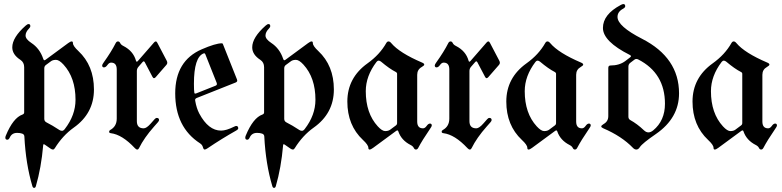

<svg xmlns="http://www.w3.org/2000/svg" viewBox="-20 -727 3855 946"><path d="M6.3 -48.8Q6.3 -53.2 8.8 -59.1Q44.9 -146.5 90.8 -162.6Q99.1 -165.5 99.1 -173.3V-396Q99.1 -419.9 80.6 -432.1Q40.5 -458 40.5 -493.7Q40.5 -542.5 106.9 -601.1Q115.2 -608.4 120.6 -608.4Q129.4 -608.4 129.4 -598.6Q129.4 -592.8 123 -586.4Q106 -569.3 106 -551.8Q106 -534.2 134.3 -515.6Q175.8 -488.3 192.9 -437.5Q195.3 -430.2 198.2 -430.2Q201.2 -430.2 204.6 -432.6L315.9 -514.6Q327.1 -522.9 333.3 -522.9Q339.4 -522.9 339.4 -514.2Q339.4 -500.5 366.2 -475.6Q442.9 -403.8 442.9 -286.1Q442.9 -168.5 343.3 -98.1Q289.1 -59.6 250 3.4Q246.1 9.8 240.7 9.8Q235.4 9.8 228.5 4.9Q213.4 -6.3 199.7 -15.1Q197.3 -16.1 195.3 -16.4Q193.4 -16.6 192.9 -12.2Q183.1 100.6 156.7 190.4Q154.3 198.7 148.2 198.7Q142.1 198.7 139.6 190.4Q106.9 81.1 100.1 -54.7Q99.6 -64.9 89.4 -68.6Q79.1 -72.3 64.5 -72.3Q38.6 -72.3 28.3 -49.8Q23.4 -38.6 16.1 -38.6Q6.3 -38.6 6.3 -48.8ZM198.2 -141.6Q198.2 -129.4 209 -124Q236.3 -110.4 272.9 -86.4Q278.8 -82.5 285.6 -82.5Q292.5 -82.5 299.3 -91.3Q352.1 -159.7 352.1 -235.4Q352.1 -344.2 293 -408.7Q271.5 -432.1 256.1 -432.1Q240.7 -432.1 231.9 -425.8L206.1 -406.7Q198.2 -400.9 198.2 -390.1Z M483.4 -404.8Q483.4 -409.2 491.2 -419.9Q528.3 -471.7 549.8 -514.2Q554.2 -522.9 561.3 -522.9Q568.4 -522.9 572.3 -514.6Q576.2 -506.3 587.9 -500.5Q636.7 -475.6 649.9 -428.2Q651.4 -422.9 653.8 -422.9Q656.2 -422.9 659.2 -426.3L739.3 -518.1Q743.7 -522.9 747.6 -522.9Q751.5 -522.9 754.9 -516.6L801.3 -428.2Q804.2 -422.9 804.2 -417.5Q804.2 -412.1 799.8 -407.2L747.1 -346.7Q742.7 -341.8 738.8 -341.8Q734.9 -341.8 731.4 -348.1L693.4 -420.4Q690.9 -424.8 688.2 -424.8Q685.5 -424.8 682.6 -421.4L662.6 -398.4Q654.3 -389.2 654.3 -377.4V-129.9Q654.3 -94.7 688 -94.7Q702.1 -94.7 723.1 -118.7L741.2 -139.2Q747.1 -146 752.4 -146Q763.7 -146 763.7 -135.3Q763.7 -131.3 757.8 -124.5L739.7 -104Q689.9 -47.9 665 2.9Q661.6 9.8 656.2 9.8Q650.9 9.8 644.5 2.9Q582 -64 525.9 -70.8Q517.6 -71.8 517.6 -77.6Q517.6 -83.5 522.9 -86.4Q555.2 -104 555.2 -142.6V-384.8Q555.2 -418.5 527.3 -418.5Q517.6 -418.5 509.3 -406.7Q501 -395 492.2 -395Q483.4 -395 483.4 -404.8Z M843.3 -267.1Q843.3 -427.2 973.6 -483.9Q1042 -513.7 1073.2 -513.7Q1076.7 -513.7 1078.1 -510.3L1147.5 -335.9Q1148.9 -333 1148.9 -330.1Q1148.9 -323.7 1140.6 -320.3L950.2 -244.6Q941.4 -241.2 941.4 -234.9Q941.4 -232.4 941.9 -230Q948.2 -193.4 961.9 -167.5Q1006.8 -83.5 1069.3 -83.5Q1094.7 -83.5 1133.8 -103Q1140.6 -106.4 1143.6 -106.4Q1153.8 -106.4 1153.8 -94.7Q1153.8 -89.4 1145 -84.5Q1072.8 -43.9 1002.9 3.4Q993.7 9.8 988.3 9.8Q982.9 9.8 979.7 -2Q976.6 -13.7 965.3 -21Q843.3 -100.1 843.3 -267.1ZM935.5 -314Q935.5 -280.8 937.5 -270Q938.5 -265.6 941.2 -265.6Q943.8 -265.6 947.3 -267.1L1042 -304.7Q1048.8 -307.6 1048.8 -313.5Q1048.8 -315.9 1047.4 -319.3L991.7 -459.5Q989.7 -464.4 987.1 -464.4Q984.4 -464.4 983.4 -463.9Q935.5 -445.8 935.5 -314Z M1188.5 -48.8Q1188.5 -53.2 1190.9 -59.1Q1227.1 -146.5 1272.9 -162.6Q1281.2 -165.5 1281.2 -173.3V-396Q1281.2 -419.9 1262.7 -432.1Q1222.7 -458 1222.7 -493.7Q1222.7 -542.5 1289.1 -601.1Q1297.4 -608.4 1302.7 -608.4Q1311.5 -608.4 1311.5 -598.6Q1311.5 -592.8 1305.2 -586.4Q1288.1 -569.3 1288.1 -551.8Q1288.1 -534.2 1316.4 -515.6Q1357.9 -488.3 1375 -437.5Q1377.4 -430.2 1380.4 -430.2Q1383.3 -430.2 1386.7 -432.6L1498 -514.6Q1509.3 -522.9 1515.4 -522.9Q1521.5 -522.9 1521.5 -514.2Q1521.5 -500.5 1548.3 -475.6Q1625 -403.8 1625 -286.1Q1625 -168.5 1525.4 -98.1Q1471.2 -59.6 1432.1 3.4Q1428.2 9.8 1422.9 9.8Q1417.5 9.8 1410.6 4.9Q1395.5 -6.3 1381.8 -15.1Q1379.4 -16.1 1377.4 -16.4Q1375.5 -16.6 1375 -12.2Q1365.2 100.6 1338.9 190.4Q1336.4 198.7 1330.3 198.7Q1324.2 198.7 1321.8 190.4Q1289.1 81.1 1282.2 -54.7Q1281.7 -64.9 1271.5 -68.6Q1261.2 -72.3 1246.6 -72.3Q1220.7 -72.3 1210.4 -49.8Q1205.6 -38.6 1198.2 -38.6Q1188.5 -38.6 1188.5 -48.8ZM1380.4 -141.6Q1380.4 -129.4 1391.1 -124Q1418.5 -110.4 1455.1 -86.4Q1460.9 -82.5 1467.8 -82.5Q1474.6 -82.5 1481.4 -91.3Q1534.2 -159.7 1534.2 -235.4Q1534.2 -344.2 1475.1 -408.7Q1453.6 -432.1 1438.2 -432.1Q1422.9 -432.1 1414.1 -425.8L1388.2 -406.7Q1380.4 -400.9 1380.4 -390.1Z M1791 -415Q1851.1 -458 1883.3 -515.1Q1887.7 -522.9 1894.3 -522.9Q1900.9 -522.9 1907.7 -514.6Q1948.2 -466.3 2060.1 -418.5Q2070.3 -414.1 2070.3 -408.9Q2070.3 -403.8 2058.1 -397Q2035.6 -384.3 2035.6 -358.4V-128.4Q2035.6 -94.7 2064 -94.7Q2073.7 -94.7 2082 -106.4Q2090.3 -118.2 2098.6 -118.2Q2107.4 -118.2 2107.4 -108.4Q2107.4 -104 2099.6 -93.3Q2059.6 -34.7 2041 1Q2036.6 9.8 2029.5 9.8Q2022.5 9.8 2018.6 1.5Q2014.6 -6.8 2002.9 -12.7Q1957 -36.1 1942.4 -80.1Q1940.9 -84.5 1938 -84.5Q1935.1 -84.5 1931.2 -81.5L1818.4 1.5Q1807.1 9.8 1801 9.8Q1794.9 9.8 1794.9 1Q1794.9 -12.7 1768.1 -37.6Q1691.4 -109.4 1691.4 -226.6Q1691.4 -343.8 1791 -415ZM1782.2 -277.8Q1782.2 -168.9 1841.3 -104.5Q1862.8 -81.1 1877.9 -81.1Q1893.1 -81.1 1902.3 -87.9L1931.2 -109.4Q1936.5 -113.3 1936.5 -119.6V-363.3Q1936.5 -369.1 1930.7 -372.1Q1898.9 -388.2 1857.9 -422.9Q1851.6 -428.2 1845.7 -428.2Q1839.8 -428.2 1835 -421.9Q1782.2 -352.5 1782.2 -277.8Z M2122.1 -404.8Q2122.1 -409.2 2129.9 -419.9Q2167 -471.7 2188.5 -514.2Q2192.9 -522.9 2200 -522.9Q2207 -522.9 2210.9 -514.6Q2214.8 -506.3 2226.6 -500.5Q2275.4 -475.6 2288.6 -428.2Q2290 -422.9 2292.5 -422.9Q2294.9 -422.9 2297.9 -426.3L2377.9 -518.1Q2382.3 -522.9 2386.2 -522.9Q2390.1 -522.9 2393.6 -516.6L2439.9 -428.2Q2442.9 -422.9 2442.9 -417.5Q2442.9 -412.1 2438.5 -407.2L2385.7 -346.7Q2381.3 -341.8 2377.4 -341.8Q2373.5 -341.8 2370.1 -348.1L2332 -420.4Q2329.6 -424.8 2326.9 -424.8Q2324.2 -424.8 2321.3 -421.4L2301.3 -398.4Q2293 -389.2 2293 -377.4V-129.9Q2293 -94.7 2326.7 -94.7Q2340.8 -94.7 2361.8 -118.7L2379.9 -139.2Q2385.7 -146 2391.1 -146Q2402.3 -146 2402.3 -135.3Q2402.3 -131.3 2396.5 -124.5L2378.4 -104Q2328.6 -47.9 2303.7 2.9Q2300.3 9.8 2294.9 9.8Q2289.6 9.8 2283.2 2.9Q2220.7 -64 2164.6 -70.8Q2156.2 -71.8 2156.2 -77.6Q2156.2 -83.5 2161.6 -86.4Q2193.8 -104 2193.8 -142.6V-384.8Q2193.8 -418.5 2166 -418.5Q2156.2 -418.5 2147.9 -406.7Q2139.6 -395 2130.9 -395Q2122.1 -395 2122.1 -404.8Z M2574.2 -415Q2634.3 -458 2666.5 -515.1Q2670.9 -522.9 2677.5 -522.9Q2684.1 -522.9 2690.9 -514.6Q2731.4 -466.3 2843.3 -418.5Q2853.5 -414.1 2853.5 -408.9Q2853.5 -403.8 2841.3 -397Q2818.8 -384.3 2818.8 -358.4V-128.4Q2818.8 -94.7 2847.2 -94.7Q2856.9 -94.7 2865.2 -106.4Q2873.5 -118.2 2881.8 -118.2Q2890.6 -118.2 2890.6 -108.4Q2890.6 -104 2882.8 -93.3Q2842.8 -34.7 2824.2 1Q2819.8 9.8 2812.7 9.8Q2805.7 9.8 2801.8 1.5Q2797.9 -6.8 2786.1 -12.7Q2740.2 -36.1 2725.6 -80.1Q2724.1 -84.5 2721.2 -84.5Q2718.3 -84.5 2714.4 -81.5L2601.6 1.5Q2590.3 9.8 2584.2 9.8Q2578.1 9.8 2578.1 1Q2578.1 -12.7 2551.3 -37.6Q2474.6 -109.4 2474.6 -226.6Q2474.6 -343.8 2574.2 -415ZM2565.4 -277.8Q2565.4 -168.9 2624.5 -104.5Q2646 -81.1 2661.1 -81.1Q2676.3 -81.1 2685.5 -87.9L2714.4 -109.4Q2719.7 -113.3 2719.7 -119.6V-363.3Q2719.7 -369.1 2713.9 -372.1Q2682.1 -388.2 2641.1 -422.9Q2634.8 -428.2 2628.9 -428.2Q2623 -428.2 2618.2 -421.9Q2565.4 -352.5 2565.4 -277.8Z M2954.6 -116.2Q2977.1 -128.9 2977.1 -154.8V-392.1Q2977.1 -404.3 2987.8 -404.3Q3031.7 -404.3 3061 -426.3L3084.5 -444.3Q3088.9 -447.8 3088.9 -450.4Q3088.9 -453.1 3083.5 -456.1Q2950.7 -522.9 2950.7 -589.4Q2950.7 -655.8 3038.6 -702.6Q3046.9 -707 3051.3 -707Q3060.5 -707 3060.5 -696.3Q3060.5 -689.5 3049.3 -683.6Q3022.5 -668.9 3022.5 -643.6Q3022.5 -597.7 3144 -535.6Q3325.7 -442.4 3325.7 -267.1Q3325.7 -145.5 3211.9 -66.9Q3145 -21 3132.8 -2.4Q3125 9.8 3115.7 9.8Q3106.4 9.8 3098.6 1.5Q3043.5 -55.7 2952.6 -94.7Q2942.4 -99.1 2942.4 -104Q2942.4 -108.9 2954.6 -116.2ZM3076.2 -151.9Q3076.2 -141.1 3085 -135.7Q3119.6 -116.7 3152.8 -85Q3163.6 -74.7 3174.8 -74.7Q3186 -74.7 3198.2 -84.5Q3256.3 -132.3 3256.3 -215.8Q3256.3 -366.7 3124.5 -434.1Q3120.1 -436.5 3115.2 -436.5Q3110.4 -436.5 3106 -433.1L3085.4 -417.5Q3076.2 -410.6 3076.2 -398.4Z M3491.7 -415Q3551.8 -458 3584 -515.1Q3588.4 -522.9 3595 -522.9Q3601.6 -522.9 3608.4 -514.6Q3648.9 -466.3 3760.7 -418.5Q3771 -414.1 3771 -408.9Q3771 -403.8 3758.8 -397Q3736.3 -384.3 3736.3 -358.4V-128.4Q3736.3 -94.7 3764.6 -94.7Q3774.4 -94.7 3782.7 -106.4Q3791 -118.2 3799.3 -118.2Q3808.1 -118.2 3808.1 -108.4Q3808.1 -104 3800.3 -93.3Q3760.3 -34.7 3741.7 1Q3737.3 9.8 3730.2 9.8Q3723.1 9.8 3719.2 1.5Q3715.3 -6.8 3703.6 -12.7Q3657.7 -36.1 3643.1 -80.1Q3641.6 -84.5 3638.7 -84.5Q3635.7 -84.5 3631.8 -81.5L3519 1.5Q3507.8 9.8 3501.7 9.8Q3495.6 9.8 3495.6 1Q3495.6 -12.7 3468.8 -37.6Q3392.1 -109.4 3392.1 -226.6Q3392.1 -343.8 3491.7 -415ZM3482.9 -277.8Q3482.9 -168.9 3542 -104.5Q3563.5 -81.1 3578.6 -81.1Q3593.8 -81.1 3603 -87.9L3631.8 -109.4Q3637.2 -113.3 3637.2 -119.6V-363.3Q3637.2 -369.1 3631.3 -372.1Q3599.6 -388.2 3558.6 -422.9Q3552.2 -428.2 3546.4 -428.2Q3540.5 -428.2 3535.6 -421.9Q3482.9 -352.5 3482.9 -277.8Z"/></svg>

Font: UnifrakturMaguntia21
Style: Book
Weight: 400
Designer: j. 'mach' wust, Gerrit Ansmann, Georg Duffner, based on a font by Peter Wiegel, original typeface by Carl Albert Fahrenw
Version: Version 2017-03-19